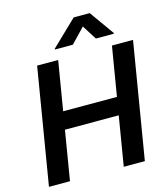

<svg xmlns="http://www.w3.org/2000/svg" viewBox="-135 -1057 1018 1162"><g transform="rotate(-15 374.0 -476.0)"><path d="M26.3 0 147 -727.3H278.8L227.6 -419.4H564.6L615.8 -727.3H747.9L627.1 0H495L546.2 -308.9H209.2L158 0ZM276.6 -798.3 436.1 -951.7H536.6L646 -798.3L645.2 -793.3H533L475.5 -884.2L388.5 -793.3H275.9Z"/></g></svg>

Font: Inter P Semi Bold
Style: Italic
Weight: 600
Italic angle: 9.39999°
Designer: Rasmus Andersson
Foundry: rsms
Version: Version 3.018;git-588b23468